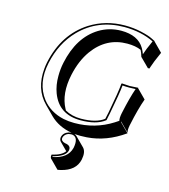

<svg xmlns="http://www.w3.org/2000/svg" viewBox="-136 -765 1039 1177"><g transform="rotate(15 383.5 -177.0)"><path d="M550.8 -117.2Q577.1 -255.4 581.1 -307.1L584 -310.1Q585.9 -310.1 634.3 -307.1Q634.3 -307.1 687 -310.1L687.5 -307.1L743.7 -250.5Q719.2 -182.6 697.8 -80.6L696.3 -74.2Q689.5 -39.1 696.3 -26.4L639.6 -83L639.2 -80.1L695.8 -23.4Q584 56.2 460.9 64.9Q440.9 66.4 420.4 66.4Q400.9 66.4 383.3 64.9Q392.1 68.8 398.4 74.2L455.1 130.9Q477.1 154.3 466.8 204.6Q451.2 277.8 358.9 299.8Q349.1 302.2 339.4 303.7L283.2 247.1Q277.3 238.3 280.3 223.1Q341.3 209.5 361.8 179.7L314 131.8Q304.7 120.6 307.1 105Q313.5 75.7 346.2 64.9Q355 62.5 363.3 62Q279.3 47.4 225.6 -5.4L169.4 -62Q88.9 -142.6 101.1 -274.9Q103 -296.4 107.4 -316.9Q147.5 -504.4 291 -596.2Q389.2 -657.7 510.7 -658.2Q564.9 -658.2 614.7 -647Q664.6 -635.7 687 -624L709.5 -612.8L710.9 -609.9L767.1 -553.2Q735.4 -482.4 726.1 -451.7Q724.6 -446.8 723.6 -442.4L713.4 -441.4L656.7 -498Q649.9 -521.5 641.1 -538.6Q606.4 -554.2 553.7 -554.2Q420.9 -554.2 338.4 -440.4Q291 -374 271 -280.3Q244.1 -155.3 290.5 -69.3Q293 -64.5 295.4 -60.5Q338.4 -36.1 396.5 -36.1Q493.2 -36.6 541.5 -74.2ZM560.5 -115.2 550.8 -68.4 547.9 -65.9Q495.6 -25.9 396.5 -25.9Q259.3 -25.9 213.4 -147Q195.3 -195.3 195.8 -253.9Q195.8 -296.9 204.6 -338.9Q240.7 -509.8 357.9 -582Q421.4 -620.6 497.1 -621.1Q604 -621.1 645 -551.8Q654.8 -535.2 661.6 -516.1Q671.4 -547.4 698.7 -607.4Q617.7 -647.5 510.7 -647.9Q342.3 -647.9 230 -533.7Q145.5 -446.8 117.2 -314.9Q88.4 -180.2 157.7 -89.8Q208 -25.9 294.9 -6.8Q328.1 0 363.8 0Q495.6 0 603.5 -68.4Q616.2 -76.2 627.9 -84.5Q623.5 -101.6 629.9 -132.8L631.3 -139.2Q652.3 -237.3 673.8 -298.3Q655.8 -296.9 634.3 -296.9Q608.9 -296.9 590.8 -298.8Q585.9 -247.1 560.5 -115.2ZM366.2 71.8Q333.5 71.8 319.8 98.1Q317.9 103 316.9 106.9Q314.5 127.9 342.3 134.3Q381.8 139.2 376.5 169.9Q376 171.4 376 171.9Q368.7 206.5 303.7 227.1Q295.9 229.5 289.1 231.4Q289.1 234.9 289.1 235.8Q381.8 218.3 399.4 149.9Q399.9 147.5 400.4 146Q412.1 82.5 375.5 72.8Q371.1 71.8 366.2 71.8Z"/></g></svg>

Font: Linux Biolinum Shadow O
Style: Italic
Weight: 400
Italic angle: -12°
Designer: Philipp H. Poll
Foundry: Philipp H. Poll
Version: Version 0.6.2